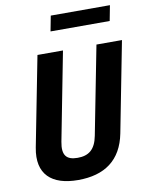

<svg xmlns="http://www.w3.org/2000/svg" viewBox="-101 -1010 845 1093"><g transform="rotate(-10 322.0 -463.5)"><path d="M280 -113.5C216.5 -113.5 189.5 -142 204.5 -220L303.5 -730H156L55 -212.5C26 -61.5 108.5 11.5 261 11.5C414 11.5 513.5 -57 543 -208.5L644.5 -730H497L397.5 -220C382.5 -142 343.5 -113.5 280 -113.5ZM611.5 -937.5H269.5L252.5 -849H594.5Z"/></g></svg>

Font: Monaspace Neon
Style: Bold Italic
Weight: 700
Italic angle: -11°
Designer: Riley Cran & the Lettermatic Team
Foundry: Lettermatic
Version: Version 1.200 (Monaspace Neon)